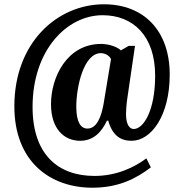

<svg xmlns="http://www.w3.org/2000/svg" viewBox="-20 -734 848 896"><path d="M411 142C535 142 617 98 684 47L663 5C607 47 524 87 421 87C252 87 132 -12 132 -235C132 -500 292 -663 459 -663C601 -663 704 -567 704 -381C704 -216 649 -132 604 -132C590 -132 568 -144 568 -203C568 -215 570 -247 574 -274L610 -520H581L544 -499C529 -514 490 -529 452 -529C292 -529 218 -373 218 -248C218 -134 278 -77 354 -77C417 -77 455 -119 479 -171H485C505 -101 543 -77 594 -77C685 -77 772 -193 772 -386C772 -590 652 -714 465 -714C248 -714 47 -536 47 -238C47 23 217 142 411 142ZM388 -134C357 -134 336 -164 336 -236C336 -328 370 -486 451 -486C469 -486 491 -475 498 -458L463 -247C453 -192 433 -134 388 -134Z"/></svg>

Font: Noto Serif Condensed ExtraBold
Style: Regular
Weight: 800
Width: 3
Designer: Monotype Design Team
Foundry: Monotype Imaging Inc.
Version: Version 2.013